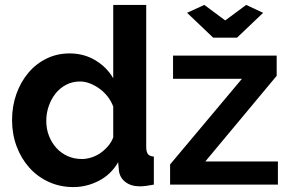

<svg xmlns="http://www.w3.org/2000/svg" viewBox="-20 -750 1179 780"><path d="M810 -730 895 -667 980 -730 1049 -698 943 -597H846L740 -698ZM671 -82 963 -430H683V-524H1104V-442L814 -94H1109V0H671ZM278 10Q224 10 178 -11Q132 -32 99 -69Q66 -106 47.5 -155.5Q29 -205 29 -262Q29 -319 46.5 -368Q64 -417 95 -454Q126 -491 169 -512Q212 -533 263 -533Q321 -533 367.5 -505Q414 -477 440 -432V-730H574V-154Q574 -133 581 -124Q588 -115 605 -114V0Q570 7 548 7Q512 7 489 -11Q466 -29 463 -58L460 -91Q431 -41 381.5 -15.5Q332 10 278 10ZM313 -104Q332 -104 352 -110.5Q372 -117 389 -129Q406 -141 419.5 -157Q433 -173 440 -192V-317Q432 -339 417.5 -357.5Q403 -376 384.5 -389.5Q366 -403 345.5 -411Q325 -419 305 -419Q275 -419 249.5 -406Q224 -393 206 -370.5Q188 -348 178 -319Q168 -290 168 -259Q168 -226 179 -198Q190 -170 209 -149Q228 -128 254.5 -116Q281 -104 313 -104Z"/></svg>

Font: Oxford Sans
Style: Bold
Weight: 700
Designer: Matt McInerney, Pablo Impallari, Rodrigo Fuenzalida
Foundry: Matt McInerney, Pablo Impallari, Rodrigo Fuenzalida
Version: Version 3.000g; ttfautohint (v1.5) -l 8 -r 28 -G 28 -x 14 -D